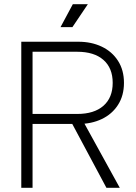

<svg xmlns="http://www.w3.org/2000/svg" viewBox="-20 -900 654 920"><path d="M356 -700Q418 -700 467.5 -676.5Q517 -653 545.5 -608.5Q574 -564 574 -503Q574 -442 545.5 -397.5Q517 -353 467.5 -329.5Q418 -306 356 -306H136V0H82V-700ZM136 -354H350Q431 -354 475.5 -393Q520 -432 520 -503Q520 -574 475.5 -613Q431 -652 350 -652H136ZM380 -316 554 0H490L321 -316ZM401 -880 327 -770H270L329 -880Z"/></svg>

Font: Space Grotesk Variable
Style: Regular
Weight: 400
Designer: Florian Karsten (Space Grotesk), Colophon Foundry (Space Mono)
Foundry: Florian Karsten
Version: Version 1.106